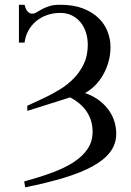

<svg xmlns="http://www.w3.org/2000/svg" viewBox="-20 -698 557 817"><path d="M474.6 -129.4Q474.6 -85.9 449.5 -52Q424.3 -18.1 375.2 9Q326.2 36.1 253.9 58.1Q181.6 80.1 87.4 99.1L83 74.2Q148.4 56.2 202.1 36.4Q255.9 16.6 293.9 -8.3Q332 -33.2 353 -64.7Q374 -96.2 374 -137.7Q374 -164.1 366.7 -186.3Q359.4 -208.5 346.4 -226.6Q333.5 -244.6 316.2 -258.8Q298.8 -272.9 278.8 -283.7L96.2 -226.1V-248L170.9 -282.7Q202.6 -297.9 235.1 -317.6Q267.6 -337.4 293.9 -364.5Q320.3 -391.6 336.9 -426.5Q353.5 -461.4 353.5 -506.8Q353.5 -535.2 345.7 -559.8Q337.9 -584.5 322.8 -603Q307.6 -621.6 285.9 -632.3Q264.2 -643.1 235.8 -643.1Q206.1 -643.1 179.9 -633.8Q153.8 -624.5 133.8 -607.9Q113.8 -591.3 100.8 -567.9Q87.9 -544.4 84.5 -516.6H60.5V-677.7H84.5Q88.4 -661.1 94.2 -653.3Q100.1 -645.5 105.5 -642.6Q111.8 -639.2 118.7 -640.1Q127.4 -640.1 136.5 -646Q145.5 -651.9 158.7 -658.9Q171.9 -666 190.2 -671.9Q208.5 -677.7 235.8 -677.7Q293 -677.7 333.5 -661.9Q374 -646 399.9 -620.6Q425.8 -595.2 438 -563Q450.2 -530.8 450.2 -498.5Q450.2 -461.9 440.4 -430.4Q430.7 -398.9 415.3 -373.8Q399.9 -348.6 380.6 -330.6Q361.3 -312.5 341.8 -302.2Q379.9 -288.6 405.5 -268.1Q431.2 -247.6 446.5 -223.9Q461.9 -200.2 468.3 -175.8Q474.6 -151.4 474.6 -129.4Z"/></svg>

Font: Doulos SIL Compact
Style: Regular
Weight: 400
Designer: Walt Agee, Victor Gaultney, Peter Martin, Debbi Hosken
Foundry: SIL International
Version: Version 4.110; 2011; Maintenance release ; LnSpcTght